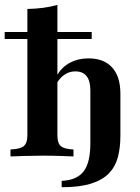

<svg xmlns="http://www.w3.org/2000/svg" viewBox="-26 -651 584 799"><path d="M230.6 128.2V101.6Q292.7 99.2 321.4 62.9Q350 26.6 350 -54V-275Q350 -314.5 334.3 -334.3Q318.5 -354 287.1 -354Q264.5 -354 245.6 -342.3Q226.6 -330.6 212.9 -308.9V-87.1Q212.9 -55.6 227 -43.1Q241.1 -30.6 279.8 -29V0Q261.3 -0.8 225.8 -2Q190.3 -3.2 151.6 -3.2Q116.1 -3.2 77.4 -2Q38.7 -0.8 17.7 0V-29Q58.1 -30.6 73 -43.1Q87.9 -55.6 87.9 -87.1V-613.7Q123.4 -614.5 154 -618.5Q184.7 -622.6 212.9 -630.6V-340.3Q233.1 -373.4 266.5 -390.7Q300 -408.1 341.9 -408.1Q406.5 -408.1 440.7 -370.2Q475 -332.3 475 -261.3V-85.5Q475 -36.3 464.5 3.2Q454 42.7 427 70.6Q400 98.4 352.4 113.3Q304.8 128.2 230.6 128.2ZM-6.5 -488.7V-517.7H355.6V-488.7Z"/></svg>

Font: Playfair 5pt SemiExpanded Light ExtraBold
Style: Regular
Weight: 800
Version: Version 2.001;gftools[0.9.30]